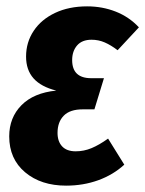

<svg xmlns="http://www.w3.org/2000/svg" viewBox="-20 -568 457 604"><path d="M9 -139Q9 -198 47.5 -237Q86 -276 157 -283Q109 -295 85.5 -321.5Q62 -348 62 -390Q62 -435 86 -471Q110 -507 153.5 -527.5Q197 -548 254 -548Q302 -548 344 -531.5Q386 -515 417 -482L350 -410Q329 -426 309.5 -434.5Q290 -443 268 -443Q238 -443 222.5 -425Q207 -407 207 -379Q207 -322 267 -322H307L277 -224H240Q200 -224 180.5 -204Q161 -184 161 -150Q161 -123 175.5 -107.5Q190 -92 218 -92Q244 -92 268 -102Q292 -112 320 -132L371 -50Q336 -18 289 -1Q242 16 188 16Q109 16 59 -26Q9 -68 9 -139Z"/></svg>

Font: Fira Sans Extra Condensed
Style: Bold Italic
Weight: 700
Width: 3
Italic angle: -8°
Designer: Carrois Corporate & Edenspiekermann AG
Foundry: Carrois Corporate GbR & Edenspiekermann AG
Version: Version 4.203